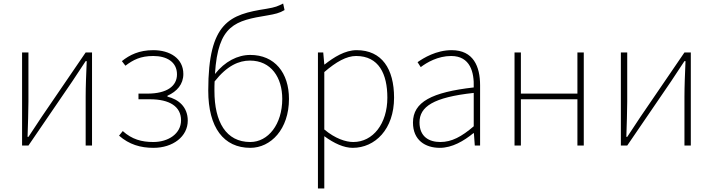

<svg xmlns="http://www.w3.org/2000/svg" viewBox="-20 -824 4036 1087"><path d="M105 -527V0H141L389 -363L465 -478H471C468 -407 465 -336 465 -277V0H501V-527H465L217 -164C195 -131 163 -82 141 -49H136C138 -120 141 -191 141 -249V-527Z M849 13C959 13 1043 -51 1043 -141C1043 -220 989 -262 928 -277V-282C982 -306 1018 -347 1018 -405C1018 -494 941 -540 848 -540C767 -540 714 -513 670 -478L690 -452C734 -485 775 -507 848 -507C923 -507 982 -474 982 -403C982 -337 926 -294 814 -294H764V-262H829C940 -262 1005 -221 1005 -143C1005 -67 933 -20 848 -20C782 -20 727 -35 675 -82L654 -56C711 -6 775 13 849 13Z M1397 -20C1260 -20 1194 -133 1194 -310C1194 -328 1194 -346 1195 -363C1266 -453 1333 -481 1395 -481C1515 -481 1578 -385 1578 -264C1578 -120 1498 -20 1397 -20ZM1583 -804C1552 -789 1542 -783 1487 -774C1282 -742 1159 -700 1159 -311C1159 -101 1247 13 1397 13C1513 13 1616 -92 1616 -264C1616 -412 1535 -513 1397 -513C1325 -513 1253 -476 1197 -405C1214 -685 1313 -707 1495 -737C1536 -744 1563 -750 1591 -767Z M1780 -527V243H1816V-53C1872 -12 1927 13 1977 13C2103 13 2211 -92 2211 -271C2211 -434 2142 -540 1999 -540C1933 -540 1870 -500 1818 -459H1816L1810 -527ZM1996 -507C2125 -507 2173 -405 2173 -271C2173 -124 2092 -20 1980 -20C1938 -20 1878 -39 1816 -91V-416C1883 -474 1942 -507 1996 -507Z M2470 13C2540 13 2606 -26 2660 -70H2663L2668 0H2698V-341C2698 -448 2660 -540 2537 -540C2450 -540 2378 -496 2344 -472L2362 -444C2396 -470 2459 -507 2534 -507C2643 -507 2665 -414 2662 -329C2425 -302 2318 -247 2318 -130C2318 -30 2388 13 2470 13ZM2473 -20C2409 -20 2355 -50 2355 -131C2355 -220 2433 -273 2662 -298V-109C2593 -50 2537 -20 2473 -20Z M2893 -527V0H2929V-262H3249V0H3285V-527H3249V-294H2929V-527Z M3495 -527V0H3531L3779 -363L3855 -478H3861C3858 -407 3855 -336 3855 -277V0H3891V-527H3855L3607 -164C3585 -131 3553 -82 3531 -49H3526C3528 -120 3531 -191 3531 -249V-527Z"/></svg>

Font: Kinto Sans Thin
Style: Regular
Weight: 100
Designer: Authors: Ryoko NISHIZUKA  (kana & ideographs); Paul D. Hunt (Latin, Greek & Cyrillic); Wenlong ZHANG  (bopomofo); Sandol
Foundry: Adobe Systems Incorporated, ookami Inc.
Version: Version 0.001